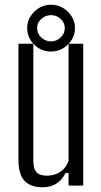

<svg xmlns="http://www.w3.org/2000/svg" viewBox="-20 -785 428 812"><path d="M161 7Q109 7 83.5 -20.5Q58 -48 58 -110V-600H121V-105Q121 -71 134.5 -56.5Q148 -42 179 -42Q210 -42 234.5 -58Q259 -74 270 -104V-600H332V0H270V-53H257Q241 -22 217 -7.5Q193 7 161 7ZM196 -567Q154 -567 124.5 -596.5Q95 -626 95 -666Q95 -706 125 -735.5Q155 -765 196 -765Q237 -765 267 -735.5Q297 -706 297 -666Q297 -626 267 -596.5Q237 -567 196 -567ZM137 -666Q137 -643 154.5 -626.5Q172 -610 196 -610Q219 -610 236.5 -626.5Q254 -643 254 -666Q254 -689 236.5 -705Q219 -721 196 -721Q172 -721 154.5 -705Q137 -689 137 -666Z"/></svg>

Font: Big Shoulders Text Light
Style: Regular
Weight: 300
Designer: Patric King
Foundry: XO Type Co
Version: Version 1.000; ttfautohint (v1.8.2)